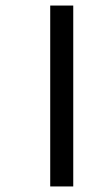

<svg xmlns="http://www.w3.org/2000/svg" viewBox="-20 -674 365 692"><path d="M161 -2V-654H244V-2Z"/></svg>

Font: Noto Sans Tamil UI SemiCondensed
Style: Regular
Weight: 400
Width: 4
Designer: Jelle Bosma - Monotype Design Team
Foundry: Monotype Imaging Inc.
Version: Version 2.004; ttfautohint (v1.8.4.7-5d5b)